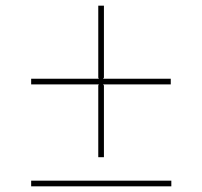

<svg xmlns="http://www.w3.org/2000/svg" viewBox="-20 -763 715 678"><path d="M583 -465H344L347 -461V-208H327V-461L329 -465H90V-485H329L327 -489V-743H347V-489L344 -485H583ZM585 -105H90V-125H585Z"/></svg>

Font: TypoPRO Sinkin Sans
Style: 100 Thin
Weight: 100
Designer: Keith Bates
Foundry: K-Type
Version: Sinkin Sans (version 1.0)  by Keith Bates   •   © 2014   www